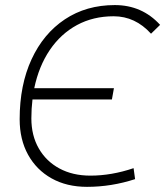

<svg xmlns="http://www.w3.org/2000/svg" viewBox="-20 -723 648 753"><path d="M321.3 9.8Q241.7 9.8 182.4 -23.4Q123 -56.6 90.1 -116.2Q57.1 -175.8 57.1 -255.4Q57.1 -389.6 103.8 -490.5Q150.4 -591.3 234.4 -647.2Q318.4 -703.1 430.2 -703.1Q537.1 -703.1 607.9 -625.5L572.3 -590.8Q510.3 -659.2 425.8 -659.2Q345.7 -659.2 282 -624.8Q218.3 -590.3 175.3 -526.9Q132.3 -463.4 114.3 -377H426.8L418.9 -333H107.4Q103 -296.9 103 -258.8Q103 -191.4 132.1 -140.9Q161.1 -90.3 213.1 -62.3Q265.1 -34.2 334.5 -34.2Q417.5 -34.2 503.9 -63.5L509.8 -20.5Q417 9.8 321.3 9.8Z"/></svg>

Font: Cascadia Mono NF ExtraLight
Style: Italic
Weight: 200
Italic angle: -10°
Monospace: yes
Designer: Aaron Bell
Foundry: Saja Typeworks
Version: Version 2404.023; ttfautohint (v1.8.4)